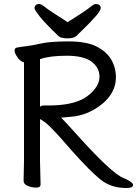

<svg xmlns="http://www.w3.org/2000/svg" viewBox="-20 -922 686 961"><path d="M318.8 -811Q351.1 -832 384.5 -853.5Q418 -875 434.1 -888.4Q450.2 -901.9 460 -901.9Q483.9 -901.9 483.9 -880.9Q483.9 -859.9 396 -774.9Q376 -755.9 363 -742.9Q350.1 -730 318.6 -730Q287.1 -730 273.9 -740.2Q204.1 -807.1 178.5 -840.1Q152.8 -873 152.8 -879.9Q152.8 -901.9 176.8 -901.9Q186.5 -901.9 202.9 -888.4Q219.2 -875 252.9 -853.5Q286.6 -832 318.8 -811ZM98.1 -17.1 100.1 -116.2V-609.9H105Q82 -609.9 61 -645Q53.2 -658.2 53.2 -670.2Q53.2 -682.1 65.9 -684.1Q85.9 -688 112.1 -690.9Q138.2 -693.8 185.5 -704.3Q232.9 -714.8 322.5 -714.8Q412.1 -714.8 462.6 -689.5Q513.2 -664.1 536.6 -624Q560.1 -584 560.1 -534.4Q560.1 -484.9 530.5 -443.4Q501 -401.9 448.5 -372.3Q396 -342.8 337.9 -337.9L286.1 -333Q307.1 -312 350.1 -264.2Q540 -51.3 599.1 -30.8Q646 -10.7 646 4.2Q646 19 611.8 19Q535.6 19 482.9 -23.4Q430.2 -65.9 342.8 -164.1L274.9 -241.2Q220.7 -300.3 200.9 -313.2Q181.2 -326.2 180.2 -326.2V-115.2L183.1 1Q183.1 17.1 161.6 17.1Q140.1 17.1 119.1 8.5Q98.1 0 98.1 -17.1ZM180.2 -387.2Q185.1 -394 201.2 -394H221.2Q341.3 -394 402.8 -431.2Q437 -452.1 457.5 -480.5Q478 -508.8 478 -537.1Q478 -584 438 -613.5Q397.9 -643.1 314 -643.1Q230 -643.1 180.2 -626Z"/></svg>

Font: LXGW WenKai Screen R
Style: Regular
Weight: 400
Designer: Fontworks Inc.
Version: Version 1.235;May 31, 2022